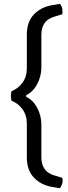

<svg xmlns="http://www.w3.org/2000/svg" viewBox="-20 -780 358 1012"><path d="M295.5 212 253 205Q196 195 158.8 156.2Q121.5 117.5 121.5 49.5V-126.5Q121.5 -173.5 98 -204.8Q74.5 -236 41 -249Q37.5 -257.5 37.5 -274.2Q37.5 -291 41 -299.5Q74.5 -312.5 98 -343.5Q121.5 -374.5 121.5 -422V-597Q121.5 -665.5 158.8 -704Q196 -742.5 253 -752.5L295.5 -759.5Q306.5 -748.5 308.5 -731.2Q310.5 -714 308.5 -705L264.5 -691.5Q198 -671.5 198 -596V-424Q198 -378.5 176.2 -337.2Q154.5 -296 117.5 -278V-270Q154.5 -252.5 176.2 -211.2Q198 -170 198 -124.5V48.5Q198 124 264.5 144L308.5 157.5Q312.5 175.5 306.8 190.8Q301 206 295.5 212Z"/></svg>

Font: Signika-CLs Light
Style: CLs-Regular
Weight: 300
Version: Version 2.003;gftools[0.9.32]